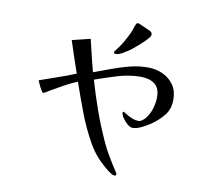

<svg xmlns="http://www.w3.org/2000/svg" viewBox="-89 -881 1178 1050"><g transform="rotate(10 500.0 -355.5)"><path d="M857 -399Q857 -347 829.5 -312Q802 -277 761 -249Q742 -236 714 -222Q686 -208 663 -208Q651 -208 635 -221Q619 -234 607.5 -251.5Q596 -269 596 -280Q596 -286 601 -286Q603 -286 616 -277.5Q629 -269 649.5 -260Q670 -251 691 -251Q696 -251 698 -252Q721 -263 736.5 -288Q752 -313 759.5 -342Q767 -371 767 -395Q767 -447 738 -469Q709 -491 660 -491Q597 -491 533 -471.5Q469 -452 410 -431Q434 -347 464 -263.5Q494 -180 531 -100Q544 -72 559 -46Q574 -20 590 6Q592 9 599.5 20.5Q607 32 614 43Q621 54 621 56Q621 66 611 66Q603 66 593 59.5Q583 53 576 48Q539 19 511.5 -11Q484 -41 460 -82Q417 -158 385.5 -240.5Q354 -323 326 -405Q289 -390 253.5 -370Q218 -350 183 -330Q175 -326 167.5 -320.5Q160 -315 151 -312Q150 -312 149.5 -312Q149 -312 148 -312Q145 -312 137 -325.5Q129 -339 122 -354.5Q115 -370 113 -375Q163 -393 213 -410Q263 -427 312 -447Q297 -491 282 -535Q267 -579 253 -623L354 -648Q365 -604 375.5 -559Q386 -514 398 -470Q445 -487 493 -505Q541 -523 590.5 -535.5Q640 -548 690 -548Q735 -548 773 -530.5Q811 -513 834 -480Q857 -447 857 -399ZM678 -728Q678 -719 664.5 -704Q651 -689 632.5 -672Q614 -655 597 -641Q580 -627 572 -622Q559 -613 539 -601.5Q519 -590 502 -590Q492 -590 492 -597Q492 -600 494 -602.5Q496 -605 497 -607Q519 -634 535 -661.5Q551 -689 566 -721Q571 -732 575.5 -747Q580 -762 585 -771Q588 -777 595 -777Q597 -777 608 -772.5Q619 -768 633 -761.5Q647 -755 658 -750Q669 -745 671 -743Q678 -737 678 -728Z"/></g></svg>

Font: Kaisei Opti
Style: Regular
Weight: 400
Designer: Font-Kai, 金井和夫
Foundry: KAZUO KANAI
Version: Version 5.003